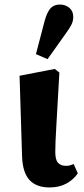

<svg xmlns="http://www.w3.org/2000/svg" viewBox="-20 -809 368 844"><path d="M198 15Q139 15 109 -18.5Q79 -52 77 -123L66 -476L221 -506L241 -490Q233 -345 228 -262Q223 -179 223 -141Q223 -106 235.5 -93Q248 -80 270 -80Q281 -80 289 -82.5Q297 -85 304 -88L322 -47Q304 -20 272.5 -2.5Q241 15 198 15ZM138 -571 177 -720Q188 -758 203 -773.5Q218 -789 243 -789Q268 -789 285 -774.5Q302 -760 302 -735Q302 -716 293.5 -699.5Q285 -683 268 -660L189 -549Z"/></svg>

Font: Source Serif 4 SmText
Style: Bold
Weight: 700
Designer: Frank Grießhammer
Foundry: Adobe
Version: Version 4.005;hotconv 1.1.0;makeotfexe 2.6.0